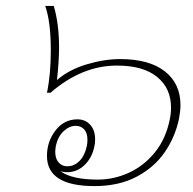

<svg xmlns="http://www.w3.org/2000/svg" viewBox="-20 -620 655 650"><path d="M139 -92Q139 -141 168 -178.5Q197 -216 242 -216Q269 -216 285.5 -197.5Q302 -179 302 -149Q302 -135 300 -127Q293 -88 267.5 -62.5Q242 -37 207 -37Q199 -37 185 -40Q224 -12 311 -12Q366 -12 417 -35.5Q468 -59 505 -105Q542 -151 555 -217Q559 -236 559 -256Q559 -321 512 -359.5Q465 -398 376 -398Q257 -398 151 -306H139Q152 -368 152 -449Q152 -547 133 -600H162Q180 -539 180 -458Q180 -416 173 -349Q213 -384 273 -402Q333 -420 387 -420Q485 -420 538 -378.5Q591 -337 591 -264Q591 -245 586 -218Q573 -156 537.5 -104.5Q502 -53 442 -21.5Q382 10 300 10Q139 10 139 -92ZM274 -126Q276 -134 276 -147Q276 -170 265 -182Q254 -194 236 -194Q215 -194 195.5 -176Q176 -158 169 -126Q167 -112 167 -106Q167 -83 178.5 -70Q190 -57 208 -57Q231 -57 249 -75Q267 -93 274 -126Z"/></svg>

Font: Taviraj Thin
Style: Italic
Weight: 250
Italic angle: -12°
Designer: Katatrad Team
Foundry: CadsonDemak
Version: Version 1.001